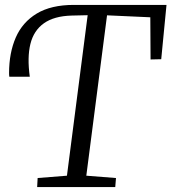

<svg xmlns="http://www.w3.org/2000/svg" viewBox="-20 -763 699 783"><path d="M131.5 0 133.5 -37 253 -46.5 337.5 -701 272 -699.5Q200.5 -697.5 159 -668Q117.5 -638.5 104 -583.8Q90.5 -529 101.5 -450H18Q17.5 -454 17.2 -457.8Q17 -461.5 17 -465Q17 -547 44.2 -609.8Q71.5 -672.5 130 -707.8Q188.5 -743 281 -743H659L637.5 -521.5L594 -520.5L593 -692.5L416.5 -700.5L332 -46.5L453 -37L450 0Z"/></svg>

Font: Merriweather 24pt Light
Style: Italic
Weight: 300
Italic angle: -7.8°
Version: Version 2.101